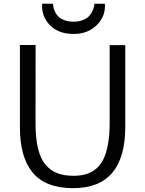

<svg xmlns="http://www.w3.org/2000/svg" viewBox="-20 -980 762 1008"><path d="M366.2 -801.8Q286.6 -801.8 241.7 -848.1Q196.8 -894.5 201.2 -960.4H258.3Q258.8 -951.2 260.7 -941.2Q262.7 -931.2 269.5 -917Q276.4 -902.8 287.4 -892.1Q298.3 -881.3 318.8 -873.8Q339.4 -866.2 366.2 -866.2Q392.6 -866.2 413.1 -874Q433.6 -881.8 444.8 -892.6Q456.1 -903.3 463.1 -917.5Q470.2 -931.6 472.7 -941.9Q475.1 -952.1 475.1 -960.4H530.8Q535.2 -895.5 488.5 -848.6Q441.9 -801.8 366.2 -801.8ZM364.3 7.8Q219.7 7.8 151.9 -73.5Q84 -154.8 84.5 -314.5V-743.7H167L166.5 -334Q166.5 -254.4 179.7 -200Q192.9 -145.5 219.7 -114.5Q246.6 -83.5 282 -70.3Q317.4 -57.1 366.7 -57.1Q403.3 -57.1 431.6 -65.4Q460 -73.7 483.9 -93.5Q507.8 -113.3 523.2 -144.8Q538.6 -176.3 547.1 -223.9Q555.7 -271.5 555.7 -334.5V-743.2H637.7V-314.9Q637.7 7.8 364.3 7.8Z"/></svg>

Font: HaufeMerriweatherSansLt
Style: Regular
Weight: 300
Designer: Eben Sorkin
Foundry: Eben Sorkin
Version: Version 1.56